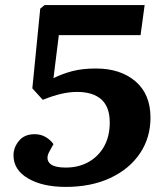

<svg xmlns="http://www.w3.org/2000/svg" viewBox="-20 -720 658 754"><path d="M411 -239Q411 -300 378 -329.5Q345 -359 283 -359Q253 -359 220.5 -351.5Q188 -344 148 -328L107 -373L138 -686L155 -700H548L532 -582H211L190 -413Q224 -430 263.5 -440.5Q303 -451 357 -451Q453 -451 512 -400.5Q571 -350 571 -258Q571 -179 529.5 -117.5Q488 -56 413 -21Q338 14 238 14Q147 14 90 -19.5Q33 -53 33 -110Q33 -141 54.5 -167Q76 -193 116 -193Q140 -193 159 -182Q178 -171 190 -154L174 -125Q159 -98 174 -80Q189 -62 239 -62Q289 -62 328 -84Q367 -106 389 -145.5Q411 -185 411 -239Z"/></svg>

Font: Literata 7pt
Style: Bold Italic
Weight: 700
Italic angle: -2°
Designer: Latin by Veronika Burian and Jose Scaglione. Greek by Irene Vlachou. Cyrillic by Vera Evstafieva
Foundry: TypeTogether
Version: Version 3.002